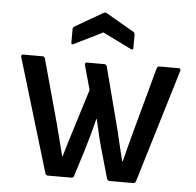

<svg xmlns="http://www.w3.org/2000/svg" viewBox="-50 -742 810 793"><g transform="rotate(5 354.5 -345.5)"><path d="M237 -551 354 -609 472 -551C479 -547 483 -548 483 -556V-610C483 -617 481 -620 476 -623L362 -689C357 -692 352 -692 347 -689L233 -623C228 -620 226 -617 226 -610V-556C226 -548 230 -547 237 -551ZM177 0H274C279 0 284 -2 285 -8L317 -109C330 -152 343 -196 356 -250H358C370 -195 381 -150 394 -106L422 -8C424 -2 429 0 434 0H531C537 0 540 -3 542 -9L684 -478C686 -485 683 -489 676 -489H597C591 -489 588 -486 586 -480L513 -212C501 -170 491 -128 480 -85H478C467 -127 458 -168 448 -209L380 -471C379 -476 374 -479 368 -479H298C291 -479 288 -475 290 -468L318 -367L269 -210C256 -169 243 -127 231 -85H229C218 -129 207 -171 196 -214L123 -480C121 -486 118 -489 112 -489H33C26 -489 23 -485 25 -478L166 -9C168 -3 171 0 177 0Z"/></g></svg>

Font: Sofia Sans Cond SemiBold
Style: Regular
Weight: 600
Width: 3
Designer: Botio Nikoltchev, Ani Petrova
Foundry: lettersoup
Version: Version 4.100